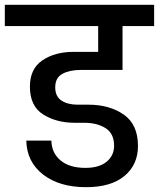

<svg xmlns="http://www.w3.org/2000/svg" viewBox="-44 -760 659 796"><path d="M290 -470Q245 -470 215 -454Q185 -438 185 -398Q185 -360 211 -343Q237 -326 278 -326H323Q410 -326 469 -285Q528 -244 528 -155Q528 -77 472 -30.5Q416 16 313 16Q202 16 134.5 -36.5Q67 -89 65 -177H169Q170 -126 207 -95Q244 -64 310 -64Q367 -64 398 -89.5Q429 -115 429 -156Q429 -206 394 -228.5Q359 -251 304 -251H265Q190 -251 135 -285.5Q80 -320 80 -401Q80 -475 132 -510Q184 -545 261 -545H363V-652H-24V-740H595V-652H464V-470Z"/></svg>

Font: MSTAGE Medium
Style: Regular
Weight: 500
Designer: Ninad Kale (Devanagari), Jonny Pinhorn (Latin)
Foundry: Indian Type Foundry
Version: 4.004